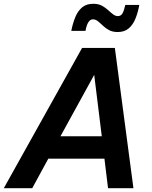

<svg xmlns="http://www.w3.org/2000/svg" viewBox="-53 -993 804 1013"><path d="M568 -824Q541 -824 522.5 -834Q504 -844 490 -857.5Q476 -871 463.5 -881Q451 -891 437 -891Q409 -891 398 -830H323Q331 -870 344 -902Q357 -934 379.5 -953.5Q402 -973 439 -973Q466 -973 484.5 -963Q503 -953 517 -940Q531 -927 543.5 -917.5Q556 -908 569 -908Q585 -908 593.5 -923Q602 -938 608 -967H682Q675 -928 662 -895.5Q649 -863 626.5 -843.5Q604 -824 568 -824ZM-33 0 380 -740H553L651 0H517L498 -156H202L117 0ZM266 -274H484L444 -598Z"/></svg>

Font: Be Vietnam Pro SemiBold
Style: Italic
Weight: 600
Italic angle: -12°
Designer: Lam Bao, Tony Le, Vietanh Nguyen
Foundry: Yellow Type Foundry
Version: Version 1.002; ttfautohint (v1.8.3)